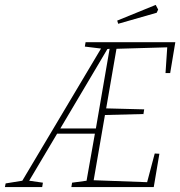

<svg xmlns="http://www.w3.org/2000/svg" viewBox="-79 -763 735 783"><path d="M615 -465H596L603 -570L396 -564L354 -321L509 -317L506 -298L349 -294L303 -28L521 -20L552 -137L571 -136L548 0H212L215 -18L274 -26L308 -218H154L40 -26L96 -18L93 0H-59L-56 -15L12 -26L333 -565L267 -573L270 -591H636ZM368 -564 359 -563 167 -239H312ZM399 -679 556 -743 566 -724 560 -711 403 -666Z"/></svg>

Font: Grenze Thin
Style: Italic
Weight: 250
Italic angle: -10°
Designer: Renata Polastri
Foundry: Omnibus-Type
Version: Version 1.002; ttfautohint (v1.8)